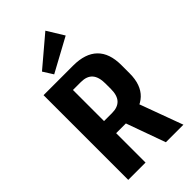

<svg xmlns="http://www.w3.org/2000/svg" viewBox="-287 -1041 1122 1122"><g transform="rotate(-45 274.0 -479.5)"><path d="M61 -700H306Q405 -700 456 -650.5Q507 -601 507 -503V-434Q507 -340 456 -291.5Q405 -243 306 -243H198V-343H270Q317 -343 341 -368.5Q365 -394 365 -447V-492Q365 -547 341.5 -573.5Q318 -600 270 -600H173L204 -634V0H61ZM274 -272H417L517 0H372ZM399 -855 191 -742 152 -804 335 -959Z"/></g></svg>

Font: Pathway Extreme Condensed
Style: Bold
Weight: 700
Width: 3
Version: Version 1.001;gftools[0.9.26]